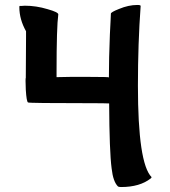

<svg xmlns="http://www.w3.org/2000/svg" viewBox="-20 -703 685 774"><path d="M547 -679Q547 -683 534 -683Q498 -683 460 -667Q427 -654 427 -648Q427 -648 426 -624Q424 -594 423 -565Q419 -468 419 -391Q419 -393 344 -393Q312 -393 261 -393Q211 -392 208 -392V-413Q208 -595 215 -645Q215 -654 172 -666Q126 -680 80 -680Q74 -680 66 -679Q58 -679 59 -679Q58 -678 58 -674Q58 -625 85 -577V-555Q85 -462 84 -389Q82 -389 84 -341Q87 -293 93 -290Q96 -287 340 -287Q403 -287 420 -286Q421 -92 430 -24Q436 30 456 49Q461 51 468 51Q544 51 588 16Q591 13 591 11Q536 -45 536 -357Q536 -529 547 -679Z"/></svg>

Font: Bubblegum Sans
Style: Regular
Weight: 400
Designer: Angel Koziupa and Alejandro Paul
Foundry: Angel Koziupa and Alejandro Paul
Version: Version 1.001